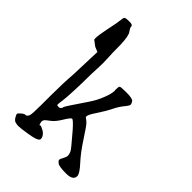

<svg xmlns="http://www.w3.org/2000/svg" viewBox="-199 -743 836 836"><g transform="rotate(45 219.0 -325.0)"><path d="M408.2 -21.5Q408.2 -21.5 408.2 -20.5Q408.2 5.9 365.2 5.9Q321.3 5.9 311.5 -2.4Q301.8 -10.7 301.8 -14.6Q301.8 -14.6 301.8 -15.6Q301.8 -20.5 308.6 -32.2Q315.4 -44.9 316.4 -52.7V-54.7Q316.4 -62.5 312.5 -72.3Q309.6 -80.1 294.9 -97.7L252 -148.4Q222.7 -181.6 215.8 -181.6Q209 -181.6 190.9 -151.4Q172.9 -121.1 155.3 -108.4Q137.7 -95.7 133.8 -90.8Q129.9 -85.9 129.9 -78.1Q129.9 -75.2 130.9 -72.3Q132.8 -61.5 135.7 -61.5Q136.7 -61.5 136.7 -62.5Q137.7 -63.5 139.6 -63.5Q144.5 -62.5 156.2 -56.6Q171.9 -48.8 178.7 -35.2Q181.6 -29.3 181.6 -23.4Q181.6 -17.6 175.8 -13.7Q166 -5.9 125.5 0.5Q85 6.8 73.2 6.8Q61.5 6.8 52.7 3.9Q43.9 1 37.1 -10.7Q30.3 -22.5 30.3 -26.4Q30.3 -30.3 41.5 -40Q52.7 -49.8 60.5 -49.8Q60.5 -49.8 61.5 -49.8Q68.4 -49.8 74.2 -62.5Q78.1 -73.2 78.1 -135.7Q78.1 -135.7 78.1 -162.1Q78.1 -162.1 78.1 -186.5Q78.1 -259.8 83 -324.2L87.9 -464.8L64.5 -474.6Q42 -491.2 40 -493.2Q39.1 -496.1 39.1 -502Q39.1 -519.5 47.9 -562.5Q60.5 -621.1 61.5 -636.7Q62.5 -652.3 68.4 -654.8Q74.2 -657.2 93.8 -657.2Q113.3 -657.2 113.3 -648.4Q113.3 -639.6 124 -625.5Q134.8 -611.3 136.7 -558.6Q136.7 -505.9 138.7 -476.6Q139.6 -462.9 139.6 -447.3Q138.7 -431.6 138.7 -414.1Q136.7 -378.9 136.7 -351.6Q136.7 -324.2 134.8 -275.4Q132.8 -228.5 129.9 -207Q127 -189.5 127 -182.6Q127 -181.6 127 -180.7Q127 -175.8 136.7 -175.8Q151.4 -175.8 153.3 -191.4Q153.3 -195.3 213.9 -284.2Q235.4 -315.4 248 -348.6Q260.7 -380.9 260.7 -400.4L259.8 -402.3Q259.8 -402.3 259.8 -407.2Q259.8 -421.9 262.7 -425.8Q265.6 -429.7 294.9 -429.7Q298.8 -429.7 302.7 -429.7Q339.8 -429.7 346.2 -420.4Q352.5 -411.1 352.5 -404.8Q352.5 -398.4 337.4 -380.4Q322.3 -362.3 309.1 -335.4Q295.9 -308.6 270.5 -270.5Q252 -243.2 252 -232.4Q252 -228.5 254.9 -226.6Q264.6 -220.7 273.4 -211.4Q282.2 -202.1 314.5 -152.3Q346.7 -102.5 377 -69.8Q407.2 -37.1 408.2 -21.5Z"/></g></svg>

Font: Drukaatie burti
Style: Light
Weight: 300
Version: Version 0.14